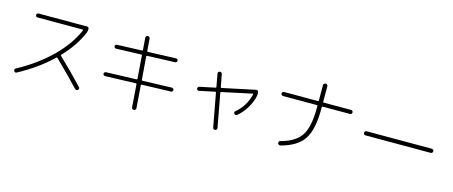

<svg xmlns="http://www.w3.org/2000/svg" viewBox="-49 -1439 5097 2158"><g transform="rotate(15 2500.0 -360.0)"><path d="M151.4 -3.9Q131.8 6.8 120.1 -12.7Q109.4 -34.2 127.9 -43.9Q353.5 -166 514.2 -324.2Q674.8 -482.4 748 -654.3Q752 -662.1 743.2 -662.1H216.8Q207 -662.1 200.7 -668.5Q194.3 -674.8 194.3 -685.1Q194.3 -695.3 200.7 -701.7Q207 -708 216.8 -708H781.2Q791 -708 797.4 -701.7Q803.7 -695.3 803.7 -684.6Q803.7 -660.2 795.9 -641.6Q728.5 -479.5 583 -326.2Q577.1 -320.3 583 -314.5Q732.4 -172.9 867.2 -28.3Q883.8 -9.8 867.2 5.9Q860.4 12.7 850.1 12.2Q839.8 11.7 833 4.9Q702.1 -134.8 549.8 -281.2Q543.9 -287.1 538.1 -281.2Q374 -123 151.4 -3.9Z M1120.1 -221.7Q1111.3 -221.7 1104 -228Q1096.7 -234.4 1096.7 -243.2Q1096.7 -252 1103 -259.3Q1109.4 -266.6 1118.2 -266.6L1472.7 -278.3Q1479.5 -278.3 1480.5 -287.1L1460 -553.7Q1460 -561.5 1451.2 -561.5L1160.2 -551.8Q1151.4 -551.8 1144 -558.6Q1136.7 -565.4 1136.7 -574.2Q1136.7 -583 1143.1 -589.8Q1149.4 -596.7 1158.2 -596.7L1448.2 -607.4Q1456.1 -607.4 1456.1 -616.2L1445.3 -754.9Q1444.3 -765.6 1451.2 -773.4Q1458 -781.2 1467.8 -782.2Q1478.5 -783.2 1486.3 -775.9Q1494.1 -768.6 1495.1 -758.8L1505.9 -617.2Q1505.9 -609.4 1514.6 -609.4L1839.8 -621.1Q1848.6 -621.1 1856 -614.7Q1863.3 -608.4 1863.3 -599.1Q1863.3 -589.8 1856.9 -583Q1850.6 -576.2 1841.8 -576.2L1517.6 -564.5Q1509.8 -564.5 1509.8 -555.7L1531.2 -288.1Q1531.2 -280.3 1540 -280.3L1879.9 -291Q1888.7 -291 1896 -284.7Q1903.3 -278.3 1903.3 -269Q1903.3 -259.8 1897 -252.9Q1890.6 -246.1 1881.8 -246.1L1543 -235.4Q1535.2 -235.4 1535.2 -225.6L1554.7 35.2Q1555.7 45.9 1548.8 53.2Q1542 60.5 1532.2 61.5Q1521.5 62.5 1513.7 55.7Q1505.9 48.8 1504.9 39.1L1485.4 -224.6Q1485.4 -232.4 1475.6 -233.4Z M2182.6 -335Q2173.8 -333 2166 -338.4Q2158.2 -343.8 2156.2 -352.5Q2155.3 -361.3 2160.2 -369.6Q2165 -377.9 2173.8 -379.9L2354.5 -418Q2363.3 -419.9 2361.3 -427.7L2334 -576.2Q2332 -585.9 2337.4 -594.2Q2342.8 -602.5 2352.5 -603.5Q2362.3 -605.5 2371.6 -599.6Q2380.9 -593.8 2381.8 -584L2409.2 -438.5Q2411.1 -430.7 2418 -431.6L2800.8 -512.7Q2809.6 -514.6 2817.4 -509.3Q2825.2 -503.9 2827.1 -495.1Q2832 -469.7 2828.1 -450.2Q2812.5 -374 2769.5 -304.2Q2726.6 -234.4 2669.9 -186.5Q2662.1 -179.7 2651.9 -180.2Q2641.6 -180.7 2634.8 -189.5Q2620.1 -204.1 2636.7 -219.7Q2748 -311.5 2781.2 -454.1Q2782.2 -457 2779.8 -459.5Q2777.3 -461.9 2774.4 -460.9L2426.8 -386.7Q2418 -384.8 2419.9 -377L2492.2 13.7Q2494.1 23.4 2488.8 32.2Q2483.4 41 2472.7 42Q2462.9 43.9 2454.1 38.1Q2445.3 32.2 2444.3 22.5L2372.1 -367.2Q2371.1 -374 2363.3 -373Z M3110.4 -523.4Q3100.6 -523.4 3093.8 -530.3Q3086.9 -537.1 3086.9 -546.9Q3086.9 -556.6 3093.3 -563.5Q3099.6 -570.3 3110.4 -570.3H3504.9Q3512.7 -570.3 3512.7 -578.1V-756.8Q3512.7 -767.6 3520.5 -774.9Q3528.3 -782.2 3538.1 -782.2Q3547.9 -782.2 3555.7 -774.9Q3563.5 -767.6 3563.5 -756.8V-578.1Q3563.5 -570.3 3572.3 -570.3H3889.6Q3899.4 -570.3 3906.2 -563.5Q3913.1 -556.6 3913.1 -546.9Q3913.1 -537.1 3906.7 -530.3Q3900.4 -523.4 3889.6 -523.4H3572.3Q3563.5 -523.4 3563.5 -514.6V-495.1Q3563.5 -254.9 3489.3 -141.6Q3415 -28.3 3225.6 21.5Q3215.8 23.4 3207 18.6Q3198.2 13.7 3195.3 3.9Q3192.4 -4.9 3196.8 -14.2Q3201.2 -23.4 3210 -25.4Q3381.8 -70.3 3447.3 -171.9Q3512.7 -273.4 3512.7 -495.1V-514.6Q3512.7 -522.5 3504.9 -523.4Z M4121.1 -335.9Q4111.3 -335.9 4104 -342.8Q4096.7 -349.6 4096.7 -359.9Q4096.7 -370.1 4104 -377Q4111.3 -383.8 4121.1 -383.8H4878.9Q4888.7 -383.8 4896 -377Q4903.3 -370.1 4903.3 -359.9Q4903.3 -349.6 4896 -342.8Q4888.7 -335.9 4878.9 -335.9Z"/></g></svg>

Font: Rounded-X Mgen+ 1mn light
Style: Regular
Weight: 200
Designer: [Source Han Sans]
Ryoko NISHIZUKA  (kana & ideographs); Paul D. Hunt (Latin, Greek & Cyrillic); Wenlong ZHANG  (bopomofo
Version: Version 1.059.20150602